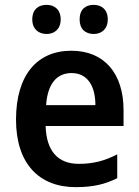

<svg xmlns="http://www.w3.org/2000/svg" viewBox="-20 -761 572 791"><path d="M113 -681C113 -641 139 -621 172 -621C204 -621 230 -641 230 -681C230 -722 204 -741 172 -741C139 -741 113 -723 113 -681ZM308 -681C308 -641 332 -621 366 -621C398 -621 424 -641 424 -681C424 -722 398 -741 366 -741C333 -741 308 -723 308 -681ZM274 -552C133 -552 46 -452 46 -268C46 -89 139 10 292 10C364 10 413 -2 463 -27V-125C410 -98 364 -86 305 -86C217 -86 171 -140 168 -242H489V-307C489 -458 410 -552 274 -552ZM275 -460C341 -460 373 -406 373 -328H170C176 -416 214 -460 275 -460Z"/></svg>

Font: Noto Sans Lao Looped SemiCondensed SemiBold
Style: Regular
Weight: 600
Width: 4
Designer: Mark Frömberg, Ben Mitchell
Foundry: The Fontpad Ltd
Version: Version 1.002